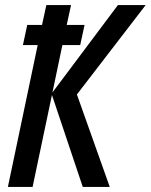

<svg xmlns="http://www.w3.org/2000/svg" viewBox="-20 -734 592 754"><path d="M11 0 128 -557H70L87 -636H145L162 -714H259L242 -636H312L295 -557H225L186 -371L443 -714H552L282 -363L411 0H305L184 -361L108 0Z"/></svg>

Font: Noto Sans Condensed Medium
Style: Italic
Weight: 500
Width: 3
Italic angle: -12°
Designer: Monotype Design Team
Foundry: Monotype Imaging Inc.
Version: Version 2.013; ttfautohint (v1.8.4.7-5d5b)